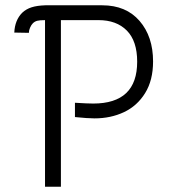

<svg xmlns="http://www.w3.org/2000/svg" viewBox="-20 -704 647 725"><path d="M104 -616Q98 -610 93.5 -599.5Q89 -589 89 -580L34 -581Q36 -628 64 -656Q79 -670 99.5 -676.5Q120 -683 151 -684H366Q456 -684 507 -625Q558 -566 558 -472Q558 -401 528 -352.5Q498 -304 448 -280.5Q398 -257 337 -257Q311 -257 263 -262V-316Q310 -313 332 -313Q498 -313 498 -471Q498 -549 459 -588.5Q420 -628 352 -628H210V1H150V-628Q130 -628 120.5 -625.5Q111 -623 104 -616Z"/></svg>

Font: Bellota
Style: Regular
Weight: 400
Designer: Kemie Guaida
Foundry: Kemie Guaida
Version: Version 4.001